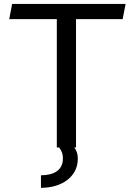

<svg xmlns="http://www.w3.org/2000/svg" viewBox="-20 -735 672 957"><path d="M358.9 0H350.1Q356.9 8.3 362.3 22.2Q367.7 36.1 367.7 56.6Q367.7 90.3 353.5 117.2Q339.4 144 314.5 162.8Q289.6 181.6 256.1 191.4Q222.7 201.2 184.1 201.2V138.7Q207 138.7 227.1 134Q247.1 129.4 261.7 119.6Q276.4 109.9 284.9 94Q293.5 78.1 293.5 55.2Q293.5 36.1 288.1 23.4Q282.7 10.7 274.9 0H263.2V-639.6H25.9L40.5 -715.3H606L591.3 -639.6H358.9Z"/></svg>

Font: Proza Libre
Style: Regular
Weight: 400
Designer: Jasper de Waard
Foundry: Jasper de Waard
Version: Version 1.001; ttfautohint (v1.4.1.8-43bc)